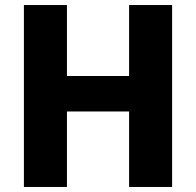

<svg xmlns="http://www.w3.org/2000/svg" viewBox="-20 -743 778 763"><path d="M493 -300V0H664V-723H493V-441H246V-723H75V0H246V-300Z"/></svg>

Font: United Sans ExtraBold
Style: Regular
Weight: 800
Designer: Pablo Impallari, Rodrigo Fuenzalida (Modified by Dan O. Williams)
Version: Version 1.000;PS 001.000;hotconv 1.0.88;makeotf.lib2.5.64775